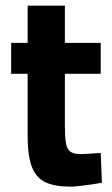

<svg xmlns="http://www.w3.org/2000/svg" viewBox="-20 -655 399 686"><path d="M230.7 11.8Q175.6 11.8 142.1 -4Q108.5 -19.9 93.6 -59.4Q78.7 -98.9 78.7 -170.5V-391.4H19.9V-501.9H78.7V-634.7H211.8V-501.9H339.8V-391.4H211.8V-204.5Q211.8 -165.7 215.5 -144Q219.3 -122.3 231.2 -113.4Q243.1 -104.4 268.3 -104.4Q275.2 -104.4 288.9 -105.2Q302.6 -106 316.9 -107Q331.1 -107.9 339.9 -108.5L344.1 -1.9Q328.6 0.9 307.5 3.9Q286.4 7 265.8 9.4Q245.2 11.8 230.7 11.8Z"/></svg>

Font: Cairo
Style: Regular
Weight: 400
Designer: Mohamed Gaber, Accademia di Belle Arti di Urbino
Foundry: Kief Type Foundry, Accademia di Belle Arti di Urbino
Version: Version 3.120